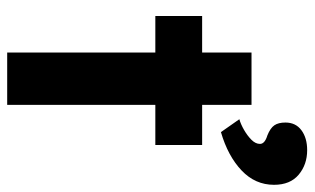

<svg xmlns="http://www.w3.org/2000/svg" viewBox="-186 -668 854 521"><g transform="rotate(90 240.5 -407.0)"><path d="M122 0V-402H23V-529H122V-663H264V-529H373V-402H264V0ZM338 -580 303 -630Q317 -634 332.5 -643Q348 -652 359 -663Q370 -674 370 -686Q370 -699 347 -706Q327 -714 319.5 -725Q312 -736 312 -755Q312 -783 333 -798.5Q354 -814 387 -814Q426 -814 453.5 -791Q481 -768 481 -724Q481 -673 442 -636Q403 -599 338 -580Z"/></g></svg>

Font: Readex Pro SemiBold
Style: Regular
Weight: 600
Designer: Bonnie Shaver-Troup, Thomas Jockin
Foundry: Lexend
Version: Version 1.204; ttfautohint (v1.8.4.7-5d5b)